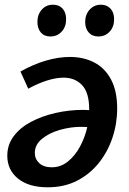

<svg xmlns="http://www.w3.org/2000/svg" viewBox="-20 -785 550 816"><path d="M277 -543Q335 -543 380.5 -519.5Q426 -496 452 -447Q478 -398 478 -324Q478 -260 458 -200Q438 -140 400 -92.5Q362 -45 307.5 -17Q253 11 183 11Q102 11 56.5 -26Q11 -63 11 -123Q11 -170 38.5 -206.5Q66 -243 112.5 -267.5Q159 -292 216.5 -305Q274 -318 333 -318Q341 -318 347.5 -317.5Q354 -317 359 -317V-321Q359 -391 329 -423Q299 -455 250 -455Q219 -455 180.5 -443Q142 -431 100 -408L67 -481Q122 -512 175.5 -527.5Q229 -543 277 -543ZM128 -135Q128 -109 147 -91.5Q166 -74 200 -74Q238 -74 268.5 -98.5Q299 -123 320 -162Q341 -201 351 -245Q340 -246 326 -246Q280 -246 234.5 -233Q189 -220 158.5 -195Q128 -170 128 -135ZM194 -630Q168 -630 153.5 -647Q139 -664 139 -692Q139 -723 157.5 -744Q176 -765 205 -765Q231 -765 246 -748.5Q261 -732 261 -703Q261 -671 242 -650.5Q223 -630 194 -630ZM398 -630Q372 -630 357 -647Q342 -664 342 -692Q342 -723 361 -744Q380 -765 409 -765Q434 -765 449.5 -748.5Q465 -732 465 -703Q465 -671 446 -650.5Q427 -630 398 -630Z"/></svg>

Font: Bitter SemiBold
Style: Italic
Weight: 600
Italic angle: -9°
Designer: Sol Matas, and Bitter project Authors
Foundry: Sol Matas
Version: Version 2.001